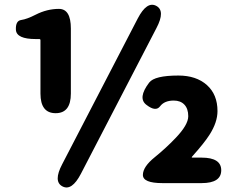

<svg xmlns="http://www.w3.org/2000/svg" viewBox="-20 -783 1013 821"><path d="M247 14Q207 -7 246 -81L569 -704Q608 -779 648 -758Q688 -737 649 -663L326 -40Q287 35 247 14ZM675 0Q591 0 591 -35Q591 -70 642 -111Q690 -150 730 -192Q785 -249 785 -286Q785 -318 768.5 -335.5Q752 -353 723 -353Q683 -353 664.5 -328.5Q646 -304 607 -334Q567 -363 618 -430Q641 -460 743 -460Q819 -460 864.5 -419.5Q910 -379 910 -308Q910 -260 876 -207Q854 -172 801 -113Q798 -109 803 -109H842Q926 -109 926 -55Q926 0 842 0ZM218 -299Q153 -299 153 -383V-611Q153 -616 148 -616H133Q51 -616 48 -655Q46 -694 70.5 -697.5Q95 -701 132 -720Q181 -745 232 -745Q283 -745 283 -661V-383Q283 -299 218 -299Z"/></svg>

Font: Resource Han Rounded TW Heavy
Style: Regular
Weight: 900
Designer: Cyano Hao (round all glyphs); Ryoko NISHIZUKA 西塚涼子 (kana, bopomofo & ideographs); Paul D. Hunt (Latin, Greek & Cyrillic)
Foundry: Cyano Hao
Version: 0.990